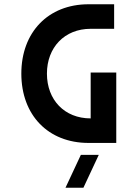

<svg xmlns="http://www.w3.org/2000/svg" viewBox="-20 -670 645 900"><path d="M395 0H525V-330H405V-115C282 -115 200 -202 200 -325C200 -447 282 -535 405 -535H515V-650H395C206 -650 80 -519 80 -325C80 -130 206 0 395 0ZM287 210H371L443 56H359Z"/></svg>

Font: Grotesk 03
Style: Bold
Weight: 500
Designer: Frank Adebiaye, contributions by Jérémy Landes, Ariel Martín Pérez
Foundry: Velvetyne Type Foundry
Version: Version 3.000;Glyphs 3.1.2 (3150)